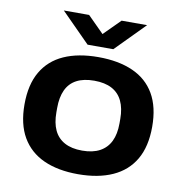

<svg xmlns="http://www.w3.org/2000/svg" viewBox="-82 -801 850 890"><g transform="rotate(10 343.0 -356.0)"><path d="M343 12Q248 12 181 -18.5Q114 -49 78.5 -110Q43 -171 43 -264Q43 -357 78.5 -418Q114 -479 181 -509Q248 -539 343 -539Q438 -539 505.5 -509Q573 -479 608.5 -418Q644 -357 644 -264Q644 -171 608.5 -110Q573 -49 505.5 -18.5Q438 12 343 12ZM343 -99Q393 -99 426 -117Q459 -135 475.5 -169Q492 -203 492 -253V-274Q492 -324 475.5 -358.5Q459 -393 426 -410.5Q393 -428 343 -428Q293 -428 260 -410.5Q227 -393 211 -358.5Q195 -324 195 -274V-253Q195 -203 211 -169Q227 -135 260 -117Q293 -99 343 -99ZM147 -724H266L373 -617H312L419 -724H539L404 -587H283Z"/></g></svg>

Font: Archivo SemiExpanded
Style: Bold
Weight: 700
Width: 6
Designer: Hector Gatti
Foundry: Omnibus-Type
Version: Version 2.001